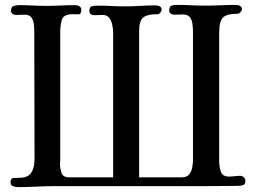

<svg xmlns="http://www.w3.org/2000/svg" viewBox="-20 -760 1040 784"><path d="M982 -21Q982 -7 972.5 -4Q963 -1 952 -1Q921 -1 889.5 -0.5Q858 0 827 0H206Q168 0 129.5 2Q91 4 53 4Q44 4 33.5 0.5Q23 -3 23 -15Q23 -32 34.5 -33Q46 -34 59 -34Q94 -34 107.5 -54.5Q121 -75 121 -108Q121 -239 120.5 -370Q120 -501 120 -632Q120 -647 118 -662.5Q116 -678 108 -689Q100 -700 80 -700Q71 -700 62.5 -699.5Q54 -699 46 -699Q38 -699 31.5 -703Q25 -707 25 -716Q25 -732 35 -735.5Q45 -739 58 -739Q85 -739 112.5 -737.5Q140 -736 168 -736Q198 -736 227.5 -737.5Q257 -739 288 -739Q296 -739 304 -734.5Q312 -730 312 -720Q312 -701 300 -701.5Q288 -702 276 -702Q240 -702 233 -680Q226 -658 226 -629V-107L225 -92Q225 -73 231 -54.5Q237 -36 262 -36H442V-627Q442 -641 438.5 -658Q435 -675 426 -687Q417 -699 399 -699Q390 -699 381.5 -698.5Q373 -698 365 -698Q357 -698 351 -702Q345 -706 345 -715Q345 -732 354.5 -734.5Q364 -737 378 -737Q406 -737 433.5 -735.5Q461 -734 489 -734Q521 -734 553 -736Q585 -738 617 -738Q625 -738 632.5 -734Q640 -730 640 -720Q640 -715 634.5 -708.5Q629 -702 624 -702Q578 -702 562.5 -686.5Q547 -671 548 -624V-36H723Q743 -36 752.5 -48Q762 -60 765 -76.5Q768 -93 768 -108V-629Q768 -645 766 -661.5Q764 -678 755.5 -689.5Q747 -701 726 -701Q717 -701 708.5 -700.5Q700 -700 692 -700Q684 -700 677.5 -704Q671 -708 671 -717Q671 -734 680.5 -737Q690 -740 705 -740Q733 -740 760.5 -738.5Q788 -737 816 -737Q848 -737 880 -738.5Q912 -740 945 -740Q953 -740 960.5 -735.5Q968 -731 968 -722Q968 -718 962.5 -711Q957 -704 952 -704Q906 -704 890.5 -688.5Q875 -673 875 -626V-102Q875 -81 881.5 -60Q888 -39 915 -39Q926 -39 937.5 -40.5Q949 -42 961 -42Q969 -42 975.5 -36Q982 -30 982 -21Z"/></svg>

Font: Kaisei Opti Medium
Style: Regular
Weight: 500
Designer: Font-Kai, 金井和夫
Foundry: KAZUO KANAI
Version: Version 5.003